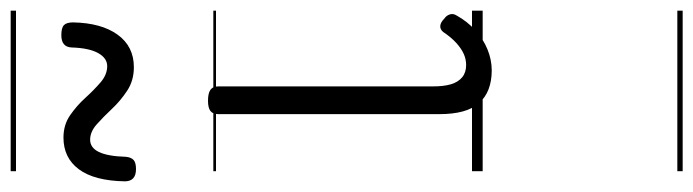

<svg xmlns="http://www.w3.org/2000/svg" viewBox="-509 -435 1300 360"><g transform="rotate(-90 141.0 -255.0)"><path d="M189 17Q169 17 153.5 11Q138 5 127.5 -7Q117 -19 112 -37.5Q107 -56 107 -81V-496Q107 -506 113 -510.5Q119 -515 132 -515Q146 -515 152.5 -510.5Q159 -506 159 -496V-93Q159 -73 163 -59.5Q167 -46 176 -38.5Q185 -31 199 -31Q210 -31 220 -35.5Q230 -40 240.5 -49.5Q251 -59 261 -74Q266 -80 272.5 -79.5Q279 -79 286 -72Q292 -68 294 -61.5Q296 -55 292 -49Q281 -29 264.5 -14Q248 1 228.5 9Q209 17 189 17ZM195 -654Q170 -654 151 -666.5Q132 -679 117 -695Q102 -711 88 -723.5Q74 -736 59 -736Q44 -736 36 -719.5Q28 -703 27 -669Q26 -659 21 -654.5Q16 -650 4 -650Q-19 -650 -19 -671Q-18 -728 3.5 -757Q25 -786 63 -786Q87 -786 105 -773.5Q123 -761 137.5 -745Q152 -729 166.5 -716.5Q181 -704 197 -704Q212 -704 221.5 -721Q231 -738 232 -771Q233 -790 255 -790Q269 -790 274 -785Q279 -780 279 -768Q278 -715 256 -684.5Q234 -654 195 -654ZM0 365H301V375H0ZM0 -20H301V0H0ZM0 -505H301V-500H0ZM0 -885H301V-875H0Z"/></g></svg>

Font: Playwrite IT Moderna Guides
Style: Regular
Weight: 400
Designer: Veronika Burian, José Scaglione
Foundry: TypeTogether
Version: Version 1.003